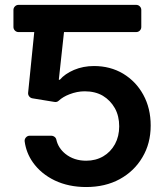

<svg xmlns="http://www.w3.org/2000/svg" viewBox="-20 -747 663 777"><path d="M201.7 -16.7Q145.6 -43.7 112.6 -90.6Q86.3 -128.2 79.9 -174Q78.5 -183.2 84.7 -190.5Q90.9 -197.8 100.5 -197.8H187.9Q195 -197.8 200.8 -193.2Q206.7 -188.6 208.1 -181.5Q215.6 -148.1 244.3 -124.6Q279.1 -96.6 328.8 -96.6Q367.2 -96.6 397.7 -114.3Q427.6 -131.7 445.3 -163.7Q462.4 -195.3 462.4 -235.8Q462.4 -277.3 445 -308.9Q426.8 -340.9 396.3 -359.4Q365.4 -377.5 322.8 -377.5Q292.3 -377.5 261 -365.4Q234.4 -355.1 217.7 -339.5Q210.6 -332.7 200.3 -334.5L111.2 -349.1Q103 -350.5 98 -357.1Q93 -363.6 93.8 -371.8L118.6 -617.2H55Q46.5 -617.2 40.5 -623.2Q34.4 -629.3 34.4 -637.8V-706.7Q34.4 -715.2 40.5 -721.2Q46.5 -727.3 55 -727.3H530.9Q539.8 -727.3 545.8 -721.2Q551.8 -715.2 551.8 -706.7V-637.8Q551.8 -629.3 545.8 -623.2Q539.8 -617.2 530.9 -617.2H239L218 -424.4H222.3Q242.5 -448.2 279.5 -464.1Q316.8 -479.8 360.4 -479.8Q426.1 -479.8 478.3 -448.9Q530.5 -417.3 560 -363.3Q589.8 -308.9 589.8 -239Q589.8 -166.5 556.5 -110.8Q523.4 -54.3 464.5 -22Q405.9 9.9 328.8 9.9Q257.8 9.9 201.7 -16.7Z"/></svg>

Font: DeltaSans SemiBold
Style: Regular
Weight: 600
Designer: Rasmus Andersson
Foundry: rsms
Version: Version 3.012